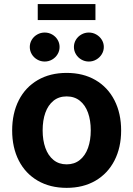

<svg xmlns="http://www.w3.org/2000/svg" viewBox="-20 -910 653 941"><path d="M39.6 -270.5Q39.6 -354.5 72 -418.5Q104.5 -482.4 165 -517.6Q225.6 -552.7 306.6 -552.7Q387.7 -552.7 448 -517.6Q508.3 -482.4 541 -418.5Q573.7 -354.5 573.7 -270.5Q573.7 -187 541 -123.3Q508.3 -59.6 448 -24.4Q387.7 10.7 306.6 10.7Q225.6 10.7 165 -24.4Q104.5 -59.6 72 -123.3Q39.6 -187 39.6 -270.5ZM424.8 -271Q424.8 -319.8 411.4 -357.4Q397.9 -395 371.3 -416.3Q344.7 -437.5 306.6 -437.5Q268.6 -437.5 242.2 -416.3Q215.8 -395 202.4 -357.7Q189 -320.3 189 -271Q189 -222.7 202.4 -185.1Q215.8 -147.5 242.2 -126Q268.6 -104.5 306.6 -104.5Q344.7 -104.5 371.3 -126Q397.9 -147.5 411.4 -185.1Q424.8 -222.7 424.8 -271ZM342.3 -679.7Q342.3 -698.9 352.1 -715.1Q361.9 -731.3 378.8 -740.9Q395.7 -750.5 415.4 -750.5Q435.1 -750.5 451.9 -740.9Q468.8 -731.3 478.8 -715.1Q488.8 -698.9 488.8 -679.7Q488.8 -660.7 478.8 -644.3Q468.8 -627.9 452 -618.2Q435.2 -608.4 415.4 -608.4Q395.5 -608.4 378.7 -618.2Q361.8 -627.9 352.1 -644.3Q342.3 -660.7 342.3 -679.7ZM126 -679.7Q126 -698.9 135.8 -715.1Q145.6 -731.3 162.5 -740.9Q179.4 -750.5 199.1 -750.5Q218.8 -750.5 235.6 -741Q252.4 -731.4 262.2 -715.2Q272 -698.9 272 -679.7Q272 -660.7 262.2 -644.3Q252.4 -627.9 235.7 -618.2Q218.9 -608.4 199.1 -608.4Q179.2 -608.4 162.4 -618.2Q145.5 -627.9 135.7 -644.3Q126 -660.7 126 -679.7ZM447.8 -811.5H165V-890.1H447.8Z"/></svg>

Font: Inter RS Variable
Style: Regular
Weight: 400
Designer: Rasmus Andersson (customised by Maria Ramos and Noel Pretorius)
Foundry: rsms
Version: Version 3.001;Glyphs 3.2.3 (3260)